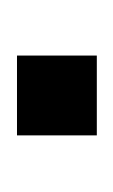

<svg xmlns="http://www.w3.org/2000/svg" viewBox="28 -166 138 235"><g transform="rotate(-90 97.5 -49.0)"><path d="M48.8 0V-97.7H146.5V0Z"/></g></svg>

Font: BabelStone Runic Norse
Style: Regular
Weight: 400
Designer: Andrew West
Foundry: BabelStone
Version: Version 3.002 March 14, 2022